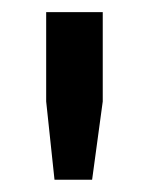

<svg xmlns="http://www.w3.org/2000/svg" viewBox="-20 -706 249 316"><path d="M69.7 -410.2 56 -539V-686H149.1V-539L131.6 -410.2Z"/></svg>

Font: Archivo Variable SemiBold
Style: Regular
Weight: 600
Designer: Hector Gatti
Foundry: Omnibus-Type
Version: Version 2.001